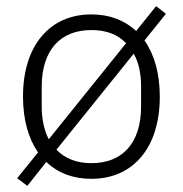

<svg xmlns="http://www.w3.org/2000/svg" viewBox="-20 -571 596 626"><path d="M36 10 104 -74C73 -119 55 -180 55 -256C55 -340 77 -407 116 -453C155 -499 210 -524 278 -524C336 -524 385 -506 424 -470L489 -551L521 -526L451 -439C483 -394 501 -332 501 -256C501 -172 479 -105 440 -59C401 -13 346 12 278 12C219 12 170 -6 131 -43L69 35ZM278 -39C378 -39 440 -103 440 -224V-288C440 -332 432 -368 416 -396L164 -83C192 -54 230 -39 278 -39ZM116 -224C116 -182 124 -146 139 -117L391 -430C364 -459 326 -473 278 -473C178 -473 116 -409 116 -288Z"/></svg>

Font: Plexus Sans Light
Style: Regular
Weight: 300
Version: Version 2.001;PS 002.001;hotconv 1.0.70;makeotf.lib2.5.58329